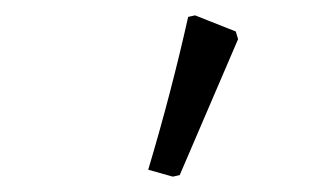

<svg xmlns="http://www.w3.org/2000/svg" viewBox="-20 -732 438 250"><path d="M205 -502 214 -504 290 -681 287 -691 234 -712 225 -710C210 -643 193 -578 173 -511Z"/></svg>

Font: Alegreya SC
Style: Regular
Weight: 400
Designer: Juan Pablo del Peral
Foundry: Huerta Tipografica
Version: Version 2.007;PS 002.007;hotconv 1.0.88;makeotf.lib2.5.64775